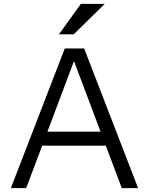

<svg xmlns="http://www.w3.org/2000/svg" viewBox="-20 -970 768 990"><path d="M36 0 314 -720H386L115 0ZM608 0 337 -720H414L692 0ZM174 -291H550V-219H174ZM360 -793H284L397 -950H520Z"/></svg>

Font: Instrument Sans
Style: Regular
Weight: 400
Designer: Rodrigo Fuenzalida
Foundry: fragTYPE
Version: Version 1.000;gftools[0.9.28]